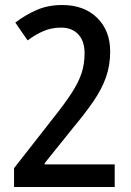

<svg xmlns="http://www.w3.org/2000/svg" viewBox="-20 -745 520 765"><path d="M36 0V-75L191 -273Q238 -332 265.5 -374.5Q293 -417 305 -453.5Q317 -490 317 -533Q317 -581 292 -608Q267 -635 223 -635Q186 -635 154 -621.5Q122 -608 90 -584L41 -655Q80 -685 125.5 -705Q171 -725 228 -725Q315 -725 367 -674Q419 -623 419 -540Q419 -484 402 -436.5Q385 -389 352 -341Q319 -293 273 -238L158 -95V-90H437V0Z"/></svg>

Font: Noto Sans Malayalam Condensed Medium
Style: Regular
Weight: 500
Width: 3
Designer: Jelle Bosma - Monotype Design Team
Foundry: Monotype Imaging Inc.
Version: Version 2.104; ttfautohint (v1.8.4.7-5d5b)